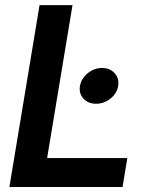

<svg xmlns="http://www.w3.org/2000/svg" viewBox="-20 -748 589 768"><path d="M17.6 0 138.2 -727.5H270L168.5 -115.7H489.3L470.2 0ZM364.3 -333Q332.5 -333 313.7 -353.8Q294.9 -374.5 299.8 -404.3Q305.2 -434.1 330.8 -455.1Q356.4 -476.1 388.2 -476.1Q419.9 -476.1 438.7 -455.1Q457.5 -434.1 452.6 -404.3Q447.8 -374.5 421.9 -353.8Q396 -333 364.3 -333Z"/></svg>

Font: Inter Display Semi Bold
Style: Italic
Weight: 600
Italic angle: -9.39999°
Designer: Rasmus Andersson
Foundry: rsms
Version: Version 4.000;git-4fc901f